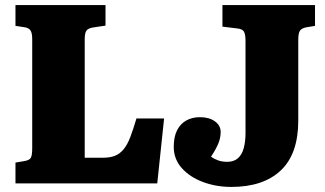

<svg xmlns="http://www.w3.org/2000/svg" viewBox="-20 -723 1281 757"><path d="M41 0V-82L76 -88Q95 -91 101 -100Q107 -109 107 -139V-569Q107 -594 99.5 -604Q92 -614 74 -616L41 -621V-703H396V-622L349 -615Q328 -612 321 -602.5Q314 -593 314 -568V-101H384Q413 -101 432.5 -108.5Q452 -116 467 -134Q482 -152 493.5 -182Q505 -212 518 -256H627L600 0ZM892 14Q832 14 780 -5.5Q728 -25 696.5 -60.5Q665 -96 665 -144Q665 -183 678 -209Q691 -235 714.5 -248Q738 -261 768 -261Q805 -261 827.5 -244.5Q850 -228 850 -203Q850 -179 840.5 -156.5Q831 -134 812 -105Q825 -96 840.5 -90.5Q856 -85 876 -85Q902 -85 918 -99Q934 -113 941 -139Q948 -165 948 -198V-561Q948 -587 942 -598Q936 -609 914 -611L857 -618V-703H1222V-621L1186 -615Q1168 -611 1162 -601Q1156 -591 1156 -566V-248Q1156 -116 1087 -51Q1018 14 892 14Z"/></svg>

Font: Literata 18pt ExtraBold
Style: Regular
Weight: 800
Designer: Latin by Veronika Burian and Jose Scaglione. Greek by Irene Vlachou. Cyrillic by Vera Evstafieva.
Foundry: TypeTogether
Version: Version 3.103;gftools[0.9.29]